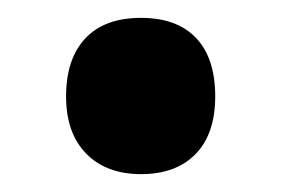

<svg xmlns="http://www.w3.org/2000/svg" viewBox="-20 -182 316 215"><path d="M138 13Q99 13 76.5 -10Q54 -33 54 -74Q54 -116 75.5 -139Q97 -162 138 -162Q178 -162 199.5 -139.5Q221 -117 221 -74Q221 -32 199 -9.5Q177 13 138 13Z"/></svg>

Font: Noto Sans Tamil ExtraCondensed ExtraBold
Style: Regular
Weight: 800
Width: 2
Designer: Jelle Bosma - Monotype Design Team
Foundry: Monotype Imaging Inc.
Version: Version 2.004; ttfautohint (v1.8.4.7-5d5b)